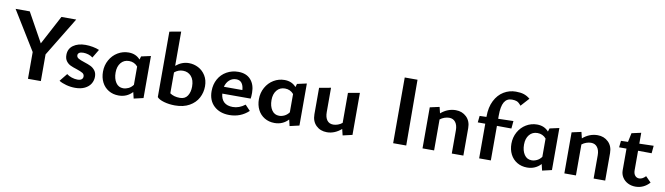

<svg xmlns="http://www.w3.org/2000/svg" viewBox="-37 -1301 6558 1893"><g transform="rotate(10 3241.5 -355.0)"><path d="M384 -267V0H255V-268L15 -658H157L319 -366L474 -658H622Z M565 -35 628 -113Q648 -97 678 -87Q708 -77 735 -77Q764 -77 777.5 -88Q791 -99 791 -117Q791 -140 772 -151.5Q753 -163 711 -177Q672 -189 647 -201Q622 -213 604.5 -236.5Q587 -260 587 -298Q587 -360 634.5 -394Q682 -428 757 -428Q792 -428 830 -421Q868 -414 895 -402L844 -317Q826 -332 800 -340Q774 -348 749 -348Q721 -348 707.5 -338.5Q694 -329 694 -314Q694 -294 713 -282.5Q732 -271 773 -258Q814 -245 839.5 -232.5Q865 -220 883.5 -196Q902 -172 902 -134Q902 -96 882.5 -64Q863 -32 823.5 -12.5Q784 7 727 7Q682 7 637.5 -5Q593 -17 565 -35Z M1410 -432V-11L1315 11L1300 -52Q1245 7 1163 7Q1106 7 1062 -19.5Q1018 -46 994.5 -92.5Q971 -139 971 -198Q971 -262 1000.5 -315Q1030 -368 1080 -398Q1130 -428 1189 -428Q1261 -428 1305 -378L1315 -411ZM1294 -123V-306Q1260 -346 1207 -346Q1156 -346 1125.5 -309Q1095 -272 1095 -211Q1095 -150 1121.5 -110.5Q1148 -71 1195 -71Q1221 -71 1247.5 -83.5Q1274 -96 1294 -123Z M1987 -230Q1987 -168 1958.5 -114Q1930 -60 1871 -26.5Q1812 7 1727 7Q1668 7 1617 -7.5Q1566 -22 1547 -45V-700L1662 -721V-378Q1722 -428 1792 -428Q1842 -428 1886.5 -405Q1931 -382 1959 -337Q1987 -292 1987 -230ZM1862 -205Q1862 -272 1830 -308Q1798 -344 1747 -344Q1700 -344 1662 -312V-103Q1702 -75 1762 -75Q1813 -75 1837.5 -112Q1862 -149 1862 -205Z M2464 -68Q2384 7 2271 7Q2176 7 2117.5 -47Q2059 -101 2059 -196Q2059 -263 2088.5 -316Q2118 -369 2170.5 -398.5Q2223 -428 2287 -428Q2367 -428 2411 -379Q2455 -330 2455 -247Q2455 -209 2451 -189H2167Q2178 -77 2291 -77Q2355 -77 2413 -122ZM2171 -258H2356Q2353 -303 2334 -327.5Q2315 -352 2279 -352Q2239 -352 2210.5 -326.5Q2182 -301 2171 -258Z M2971 -432V-11L2876 11L2861 -52Q2806 7 2724 7Q2667 7 2623 -19.5Q2579 -46 2555.5 -92.5Q2532 -139 2532 -198Q2532 -262 2561.5 -315Q2591 -368 2641 -398Q2691 -428 2750 -428Q2822 -428 2866 -378L2876 -411ZM2855 -123V-306Q2821 -346 2768 -346Q2717 -346 2686.5 -309Q2656 -272 2656 -211Q2656 -150 2682.5 -110.5Q2709 -71 2756 -71Q2782 -71 2808.5 -83.5Q2835 -96 2855 -123Z M3502 -432V-11L3407 11L3392 -51Q3325 7 3248 7Q3182 7 3139.5 -34.5Q3097 -76 3097 -146V-411L3213 -432V-188Q3213 -136 3234.5 -107Q3256 -78 3297 -78Q3319 -78 3343 -86.5Q3367 -95 3386 -111V-411Z M3911 -658H4039L4042 0H3911Z M4614 -275V0H4498V-233Q4498 -284 4475.5 -313.5Q4453 -343 4413 -343Q4390 -343 4365.5 -334.5Q4341 -326 4321 -310V0H4205V-411L4300 -432L4315 -370Q4382 -428 4464 -428Q4528 -428 4571 -386.5Q4614 -345 4614 -275Z M5158 -665 5083 -582Q5060 -611 5040.5 -619Q5021 -627 4991 -627Q4939 -627 4914 -584Q4889 -541 4889 -451V-417L5041 -421L5034 -345L4889 -346V0H4772V-347H4697L4704 -413L4772 -415V-419Q4772 -512 4805.5 -578Q4839 -644 4894.5 -677.5Q4950 -711 5016 -711Q5063 -711 5095.5 -700.5Q5128 -690 5158 -665Z M5499 -432V-11L5404 11L5389 -52Q5334 7 5252 7Q5195 7 5151 -19.5Q5107 -46 5083.5 -92.5Q5060 -139 5060 -198Q5060 -262 5089.5 -315Q5119 -368 5169 -398Q5219 -428 5278 -428Q5350 -428 5394 -378L5404 -411ZM5383 -123V-306Q5349 -346 5296 -346Q5245 -346 5214.5 -309Q5184 -272 5184 -211Q5184 -150 5210.5 -110.5Q5237 -71 5284 -71Q5310 -71 5336.5 -83.5Q5363 -96 5383 -123Z M6034 -275V0H5918V-233Q5918 -284 5895.5 -313.5Q5873 -343 5833 -343Q5810 -343 5785.5 -334.5Q5761 -326 5741 -310V0H5625V-411L5720 -432L5735 -370Q5802 -428 5884 -428Q5948 -428 5991 -386.5Q6034 -345 6034 -275Z M6478 -58Q6419 7 6337 7Q6295 7 6260.5 -10.5Q6226 -28 6206 -59.5Q6186 -91 6186 -129V-347H6112L6119 -413L6189 -415L6208 -505L6302 -526V-417L6445 -421L6438 -345L6302 -346V-151Q6302 -117 6318 -98Q6334 -79 6359 -79Q6392 -79 6424 -113Z"/></g></svg>

Font: Ysabeau Infant
Style: Bold
Weight: 700
Designer: Christian Thalmann (Catharsis Fonts)
Version: Version 0.003